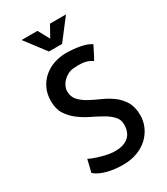

<svg xmlns="http://www.w3.org/2000/svg" viewBox="-225 -1025 979 1126"><g transform="rotate(-30 264.5 -462.0)"><path d="M497.1 -197.3Q497.1 -158.2 481 -121.6Q464.8 -85 435.5 -57.1Q406.2 -29.3 363.3 -12.7Q320.3 3.9 265.6 3.9Q242.2 3.9 217.3 1.5Q192.4 -1 167 -6.8Q141.6 -12.7 118.7 -22.9Q95.7 -33.2 79.1 -47.9L99.6 -131.8Q113.3 -124 134.3 -116.7Q155.3 -109.4 177.7 -103Q200.2 -96.7 222.7 -92.8Q245.1 -88.9 264.6 -88.9Q324.2 -88.9 356 -116.7Q387.7 -144.5 387.7 -199.2Q387.7 -232.4 365.2 -255.9Q342.8 -279.3 309.1 -298.3Q275.4 -317.4 236.3 -336.4Q197.3 -355.5 163.1 -381.3Q128.9 -407.2 106.4 -442.4Q84 -477.5 84 -530.3Q84 -578.1 101.6 -615.2Q119.1 -652.3 148.9 -678.2Q178.7 -704.1 218.3 -717.8Q257.8 -731.4 301.8 -731.4Q346.7 -731.4 392.6 -723.1Q438.5 -714.8 466.8 -696.3Q460.9 -683.6 453.1 -668.5Q445.3 -653.3 438.5 -640.1Q431.6 -627 426.8 -618.2Q421.9 -609.4 420.9 -608.4Q415 -611.3 407.7 -616.2Q400.4 -621.1 386.7 -626Q373 -630.9 350.6 -632.8Q328.1 -634.8 293 -631.8Q273.4 -629.9 255.9 -620.6Q238.3 -611.3 224.6 -597.7Q210.9 -584 203.1 -566.9Q195.3 -549.8 195.3 -534.2Q195.3 -495.1 217.8 -471.2Q240.2 -447.3 273.4 -429.2Q306.6 -411.1 345.7 -394Q384.8 -377 418.5 -352.5Q452.1 -328.1 474.6 -291.5Q497.1 -254.9 497.1 -197.3ZM221.7 -927.7 263.7 -850.6 306.6 -927.7H415L308.6 -789.1H219.7L114.3 -927.7Z"/></g></svg>

Font: Allerta
Style: Regular
Weight: 400
Designer: Matt McInerney
Foundry: Matt McInerney
Version: Version 1.0